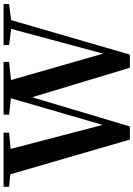

<svg xmlns="http://www.w3.org/2000/svg" viewBox="153 -934 784 1131"><g transform="rotate(-90 545.5 -369.0)"><path d="M288.3 3.6 72.2 -740.5H222.4L383.3 -124.2H365.3L369.6 -139.2L544.1 -740.5H626.4L804.4 -119.7H786.7L789.9 -136.5L952.3 -740.5H1004.9L789 3.6H711.6L527.8 -604.6H547.2L543 -590.3L365.7 3.6ZM10.1 -707.9V-740.5H328.9V-707.9L184.9 -694.2H154ZM434.9 -707.9V-740.5H746.2V-707.9L613 -694.2H559.6ZM844.9 -707.9V-740.5H1086.7V-707.9L978.8 -694.2H952.7Z"/></g></svg>

Font: Noto Serif KR ExtraLight
Style: Regular
Weight: 200
Designer: Ryoko NISHIZUKA 西塚涼子 (kana & ideographs); Frank Grießhammer (Latin, Greek & Cyrillic); Wenlong ZHANG 张文龙 (bopomofo); San
Foundry: Adobe
Version: Version 2.002-H1;hotconv 1.1.0;makeotfexe 2.6.0